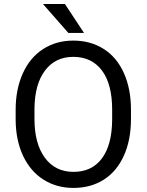

<svg xmlns="http://www.w3.org/2000/svg" viewBox="-20 -922 728 952"><path d="M629.4 -332.5Q629.4 -228 594.2 -150.1Q559.1 -72.3 494.6 -31.2Q430.2 9.8 344.2 9.8Q260.3 9.8 195.3 -31.5Q130.4 -72.8 94.5 -149.2Q58.6 -225.6 57.6 -326.2V-377.4Q57.6 -480 93.3 -558.6Q128.9 -637.2 194.1 -679Q259.3 -720.7 343.3 -720.7Q428.7 -720.7 493.9 -679.4Q559.1 -638.2 594.2 -559.8Q629.4 -481.4 629.4 -377.4ZM536.1 -378.4Q536.1 -504.9 485.4 -572.5Q434.6 -640.1 343.3 -640.1Q254.4 -640.1 203.4 -572.5Q152.3 -504.9 150.9 -384.8V-332.5Q150.9 -210 202.4 -139.9Q253.9 -69.8 344.2 -69.8Q435.1 -69.8 484.9 -136Q534.7 -202.1 536.1 -325.7ZM396.5 -758.8H318.8L192.9 -902.3H301.8Z"/></svg>

Font: RobotoSquareBracket
Style: Square-Bracket
Weight: 400
Version: Version 2.137; 2017